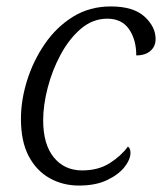

<svg xmlns="http://www.w3.org/2000/svg" viewBox="-20 -566 503 596"><path d="M225 10Q175 10 134 -13Q93 -36 69 -81.5Q45 -127 45 -197Q45 -255 64 -316Q83 -377 119 -429.5Q155 -482 206.5 -514Q258 -546 324 -546Q394 -546 428.5 -514.5Q463 -483 463 -445Q463 -422 447 -408Q431 -394 403 -394Q403 -443 380.5 -475.5Q358 -508 313 -508Q268 -508 231.5 -477Q195 -446 168.5 -397Q142 -348 128 -293.5Q114 -239 114 -193Q114 -118 147 -77.5Q180 -37 235 -37Q285 -37 320.5 -59.5Q356 -82 377 -111Q385 -106 385 -92Q385 -71 366.5 -47.5Q348 -24 312.5 -7Q277 10 225 10Z"/></svg>

Font: Noto Serif Light
Style: Italic
Weight: 300
Italic angle: -12°
Designer: Monotype Design Team
Foundry: Monotype Imaging Inc.
Version: Version 2.013